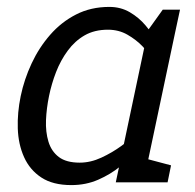

<svg xmlns="http://www.w3.org/2000/svg" viewBox="-20 -528 565 556"><path d="M408.3 -440 486.3 -430 395.3 0H315.3ZM408.3 -440 451.3 -500H501.3L486.3 -430ZM389.7 -153.3 414.7 -145Q414.7 -145 404.6 -129.5Q394.5 -114 375.1 -91.2Q355.7 -68.5 327.8 -45.8Q299.8 -23 264.2 -7.5Q228.7 8 186.7 8L210.8 -57Q242.2 -57 273.5 -71.5Q304.8 -86 331.2 -105.2Q357.5 -124.3 373.6 -138.8Q389.7 -153.3 389.7 -153.3ZM430.3 -346.7Q430.3 -346.7 420.3 -361.2Q410.3 -375.7 392.3 -394.3Q374.3 -413 349.1 -427.5Q323.8 -442 292.5 -442L296.7 -508Q329.7 -508 356.1 -492.5Q382.5 -477 401.6 -454.2Q420.7 -431.5 433.3 -408.8Q446 -386 452.3 -370.5Q458.7 -355 458.7 -355ZM292.5 -442Q253.7 -442 225.2 -425.7Q196.7 -409.3 176.1 -381.2Q155.5 -353.2 142.3 -319.2Q129.2 -285.3 122 -250Q114.7 -214.7 113.2 -180.2Q111.8 -145.8 120.3 -117.8Q128.8 -89.7 150.4 -73.3Q172 -57 210.8 -57L186.7 8Q133 8 99.7 -14Q66.3 -36 49.7 -73Q33 -110 31.5 -156Q30 -202 40 -250Q50 -298 71.4 -344Q92.8 -390 125.1 -427Q157.3 -464 200.2 -486Q243 -508 296.7 -508ZM385.3 0 394 -70.8 475.3 -49.2 465.3 0Z"/></svg>

Font: Epunda Slab Light
Style: Italic
Weight: 300
Italic angle: -12°
Designer: Simon Atzbach
Foundry: typofactur
Version: Version 1.102